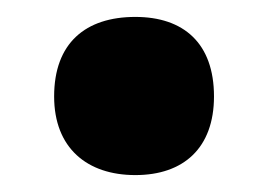

<svg xmlns="http://www.w3.org/2000/svg" viewBox="-20 -466 318 227"><path d="M44 -352C44 -291 83 -259 140 -259C197 -259 233 -291 233 -352C233 -415 197 -446 140 -446C81 -446 44 -415 44 -352Z"/></svg>

Font: Noto Sans Georgian Condensed Black
Style: Regular
Weight: 900
Width: 3
Designer: Monotype Design Team, Akaki Razmadze
Foundry: Google LLC
Version: Version 2.005